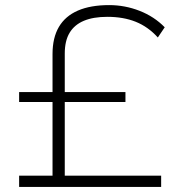

<svg xmlns="http://www.w3.org/2000/svg" viewBox="-20 -733 711 753"><path d="M55 0V-44H186V-333H55V-372H186V-521Q186 -585 211 -627.5Q236 -670 285.5 -691.5Q335 -713 408 -713Q470 -713 527.5 -690.5Q585 -668 626 -626L599 -586Q561 -628 512.5 -647.5Q464 -667 401 -667Q346 -667 309 -651.5Q272 -636 253 -604.5Q234 -573 234 -523V-372H472V-333H234V-44H612V0Z"/></svg>

Font: Nunito Sans 10pt SemiExpanded ExtraLight
Style: Regular
Weight: 250
Width: 6
Designer: Vernon Adams
Foundry: Vernon Adams
Version: Version 3.101;gftools[0.9.27]